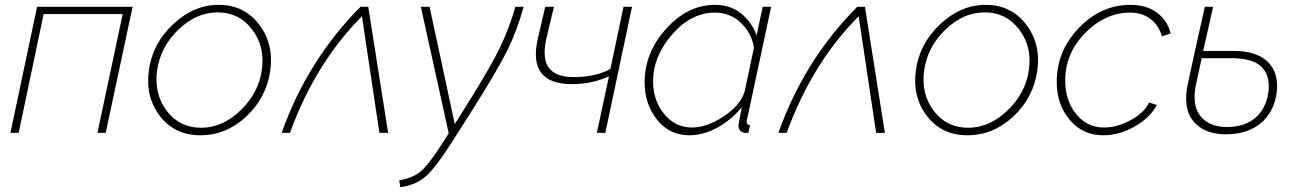

<svg xmlns="http://www.w3.org/2000/svg" viewBox="-20 -548 5347 792"><path d="M23 0 133 -520H527L416 0H382L486 -490H160L57 0Z M806 10Q701 10 640 -69Q579 -148 594 -258Q609 -368 694 -448Q779 -528 882 -528Q986 -528 1048 -448Q1110 -368 1095 -258Q1080 -147 997 -68.5Q914 10 806 10ZM810 -21Q898 -21 972.5 -93Q1047 -165 1060 -259Q1074 -356 1020 -426.5Q966 -497 878 -497Q790 -497 716 -426Q642 -355 628 -257Q615 -160 668 -90.5Q721 -21 810 -21Z M1142 0Q1247 -298 1467 -520H1499L1581 0H1545L1473 -481Q1281 -288 1176 0Z M1627 196Q1685 185 1715.5 159Q1746 133 1793 61L1831 2L1716 -520H1752L1856 -36L1909 -121Q2001 -267 2040.5 -348Q2080 -429 2106 -520H2140Q2113 -422 2073 -341Q2033 -260 1934 -103L1852 26Q1781 139 1738.5 177.5Q1696 216 1631 224Z M2442 0 2492 -233Q2421 -201 2339 -201Q2159 -201 2197 -382L2229 -520H2265L2233 -386Q2216 -305 2244.5 -267.5Q2273 -230 2346 -230Q2439 -230 2498 -264L2552 -520H2587L2477 0Z M2639 -209Q2639 -331 2728 -429.5Q2817 -528 2929 -528Q2993 -528 3037 -492.5Q3081 -457 3101 -402L3126 -520H3161L3062 -57Q3060 -51 3060 -45Q3060 -32 3074 -32L3067 0H3053Q3026 -4 3026 -31Q3026 -35 3040 -106Q2998 -54 2939.5 -22Q2881 10 2824 10Q2741 10 2690 -54.5Q2639 -119 2639 -209ZM3052 -172 3090 -351Q3081 -411 3036.5 -453.5Q2992 -496 2929 -496Q2831 -496 2752.5 -406Q2674 -316 2674 -212Q2674 -134 2719.5 -78Q2765 -22 2834 -22Q2896 -22 2965.5 -68Q3035 -114 3052 -172Z M3191 0Q3296 -298 3516 -520H3548L3630 0H3594L3522 -481Q3330 -288 3225 0Z M3970 10Q3865 10 3804 -69Q3743 -148 3758 -258Q3773 -368 3858 -448Q3943 -528 4046 -528Q4150 -528 4212 -448Q4274 -368 4259 -258Q4244 -147 4161 -68.5Q4078 10 3970 10ZM3974 -21Q4062 -21 4136.5 -93Q4211 -165 4224 -259Q4238 -356 4184 -426.5Q4130 -497 4042 -497Q3954 -497 3880 -426Q3806 -355 3792 -257Q3779 -160 3832 -90.5Q3885 -21 3974 -21Z M4339 -210Q4339 -338 4430.5 -433Q4522 -528 4643 -528Q4708 -528 4751.5 -496.5Q4795 -465 4809 -410L4773 -398Q4760 -444 4725.5 -470Q4691 -496 4642 -496Q4539 -496 4456.5 -412Q4374 -328 4374 -216Q4374 -133 4419 -77.5Q4464 -22 4534 -22Q4589 -22 4645 -53Q4701 -84 4720 -125L4752 -115Q4723 -61 4659.5 -25.5Q4596 10 4531 10Q4446 10 4392.5 -53.5Q4339 -117 4339 -210Z M5068 -338Q5165 -338 5211 -291.5Q5257 -245 5246 -164Q5234 -83 5179 -38.5Q5124 6 5036 6Q4948 6 4903 -47.5Q4858 -101 4880 -203Q4902 -308 4950 -520H4984Q4978 -493 4964.5 -432Q4951 -371 4943 -338ZM5212 -166Q5221 -235 5184.5 -271.5Q5148 -308 5061 -308H4937Q4923 -245 4914 -202Q4895 -114 4932 -69Q4969 -24 5041 -24Q5113 -24 5157.5 -61.5Q5202 -99 5212 -166Z"/></svg>

Font: Raleway-v4020 ExtraLight
Style: Italic
Weight: 275
Italic angle: -12°
Designer: Matt McInerney, Pablo Impallari, Rodrigo Fuenzalida
Foundry: Matt McInerney, Pablo Impallari, Rodrigo Fuenzalida
Version: Version 4.020;PS 004.020;hotconv 1.0.88;makeotf.lib2.5.64775